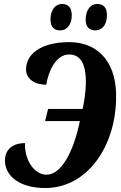

<svg xmlns="http://www.w3.org/2000/svg" viewBox="-20 -936 607 966"><path d="M460 -783C487 -783 518 -803 518 -861C518 -899 499 -916 470 -916C434 -916 411 -884 411 -837C411 -800 430 -783 460 -783ZM283 -783C310 -783 341 -803 341 -861C341 -899 321 -916 293 -916C256 -916 234 -884 234 -837C234 -800 253 -783 283 -783ZM207 10C422 10 560 -202 564 -437C570 -605 488 -724 328 -724C185 -724 111 -663 111 -587C111 -547 143 -510 213 -510C222 -572 259 -662 328 -662C392 -662 412 -601 412 -526C412 -467 402 -420 396 -388H222L207 -327H382C349 -168 287 -57 214 -57C151 -57 102 -134 106 -216C44 -216 5 -184 5 -128C5 -50 80 10 207 10Z"/></svg>

Font: Noto Serif Condensed Extra
Style: Italic
Weight: 800
Width: 3
Italic angle: -12°
Designer: Monotype Design Team
Foundry: Monotype Imaging Inc.
Version: Version 1.901